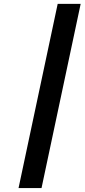

<svg xmlns="http://www.w3.org/2000/svg" viewBox="-20 -762 431 975"><path d="M190.9 192.9H74.2L272.9 -742.2H389.6Z"/></svg>

Font: Cadman
Style: Bold Italic
Weight: 700
Italic angle: -12°
Designer: Paul James MIller
Foundry: High-Logic / Made with FontCreator
Version: Version 2.114;March 28, 2021;FontCreator 13.0.0.2683 64-bit